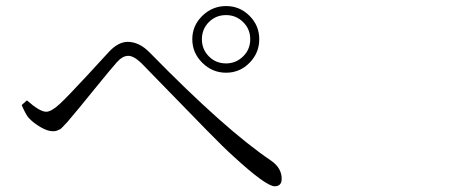

<svg xmlns="http://www.w3.org/2000/svg" viewBox="-20 -699 1540 644"><path d="M816.9 -488.3Q784.2 -455.1 738.3 -455.1Q692.4 -455.1 658.7 -488.3Q625 -521.5 625 -567.4Q625 -613.3 658.7 -646Q692.4 -678.7 738.3 -678.7Q784.2 -678.7 816.9 -646Q849.6 -613.3 849.6 -567.4Q849.6 -521.5 816.9 -488.3ZM738.3 -648.4Q704.1 -648.4 680.7 -625Q657.2 -601.6 657.2 -567.4Q657.2 -533.2 680.7 -509.8Q704.1 -486.3 738.3 -486.3Q771.5 -486.3 795.4 -509.8Q819.3 -533.2 819.3 -567.4Q819.3 -601.6 795.4 -625Q771.5 -648.4 738.3 -648.4ZM77.1 -302.7Q67.4 -312.5 52.7 -346.7L70.3 -362.3Q113.3 -324.2 134.8 -324.2Q152.3 -324.2 180.7 -350.6Q207 -375 272.9 -446.3Q338.9 -517.6 343.8 -523.4Q376 -558.6 408.2 -558.6Q447.3 -558.6 482.4 -522.5Q735.4 -263.7 890.6 -159.2Q924.8 -134.8 924.8 -99.6Q924.8 -74.2 901.4 -74.2Q872.1 -74.2 761.7 -175.8Q732.4 -202.1 676.3 -259.3Q620.1 -316.4 549.3 -389.6Q478.5 -462.9 454.1 -487.3Q428.7 -511.7 410.2 -511.7Q390.6 -511.7 371.1 -489.3Q353.5 -469.7 294.4 -397Q235.4 -324.2 221.7 -308.6Q219.7 -306.6 213.9 -299.3Q208 -292 206.1 -290Q204.1 -288.1 199.2 -282.7Q194.3 -277.3 192.4 -275.4Q190.4 -273.4 186.5 -269.5Q182.6 -265.6 179.7 -264.6Q176.8 -263.7 172.9 -261.7Q168.9 -259.8 165 -259.3Q161.1 -258.8 157.2 -258.8Q139.6 -258.8 116.2 -272.5Q92.8 -286.1 77.1 -302.7Z"/></svg>

Font: Bpmf Zihi Serif Light
Style: Light
Weight: 300
Foundry: But Ko
Version: Version 1.320